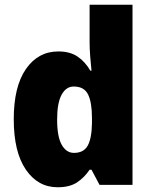

<svg xmlns="http://www.w3.org/2000/svg" viewBox="-20 -780 639 810"><path d="M223 10Q140 10 89 -64.5Q38 -139 38 -277Q38 -415 89.5 -489Q141 -563 226 -563Q275 -563 307 -541.5Q339 -520 361 -482H366Q363 -509 360.5 -542Q358 -575 358 -603V-760H539V0H400L366 -64H358Q336 -31 305 -10.5Q274 10 223 10ZM292 -135Q333 -135 350 -165.5Q367 -196 368 -261V-282Q368 -348 351.5 -381.5Q335 -415 291 -415Q259 -415 240 -380.5Q221 -346 221 -276Q221 -203 240.5 -169Q260 -135 292 -135Z"/></svg>

Font: Noto Sans Myanmar UI SemiCondensed Black
Style: Regular
Weight: 900
Width: 4
Designer: Monotype Design Team
Foundry: Monotype Imaging Inc.
Version: Version 2.103; ttfautohint (v1.8.4.7-5d5b)